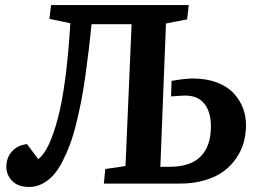

<svg xmlns="http://www.w3.org/2000/svg" viewBox="-20 -720 1005 753"><path d="M496.1 -625H338.9Q333.5 -569.3 328.1 -524.9Q322.8 -480.5 315.2 -425.5Q307.6 -370.6 299.3 -327.6Q291 -284.7 279.5 -237.5Q268.1 -190.4 255.1 -155.3Q242.2 -120.1 225.1 -86.9Q208 -53.7 189 -32.7Q169.9 -11.7 145.8 0.7Q121.6 13.2 94.2 13.2Q50.8 13.2 27.8 -10.5Q4.9 -34.2 4.9 -65.9Q4.9 -101.1 26.6 -125.7Q48.3 -150.4 85.9 -154.8L129.9 -96.2Q171.9 -125.5 206.3 -253.7Q240.7 -381.8 255.9 -628.9L173.8 -646L180.2 -700.2H720.2L713.9 -644L630.9 -627.9L608.9 -65.9H646Q726.6 -65.9 766.8 -106.2Q807.1 -146.5 807.1 -224.1Q807.1 -281.2 781.5 -313.2Q755.9 -345.2 706.1 -345.2Q692.9 -345.2 650.9 -341.8L652.8 -402.8Q705.6 -412.1 736.8 -412.1Q789.1 -412.1 830.1 -396.7Q871.1 -381.3 895.5 -355.2Q919.9 -329.1 932.4 -297.4Q944.8 -265.6 944.8 -230Q944.8 -195.3 936.3 -163.3Q927.7 -131.3 907.7 -101.3Q887.7 -71.3 858.4 -49.1Q829.1 -26.9 784.4 -13.4Q739.7 0 685.1 0H387.2L393.1 -57.1L472.2 -68.8Z"/></svg>

Font: Literata Book
Style: Bold Italic
Weight: 700
Italic angle: -3°
Designer: Latin by Veronika Burian and Jose Scaglione. Greek by Irene Vlachou. Cyrillic by Vera Evstafieva
Foundry: TypeTogether
Version: Version 1.003;PS 001.003;hotconv 1.0.88;makeotf.lib2.5.64775